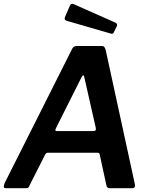

<svg xmlns="http://www.w3.org/2000/svg" viewBox="-21 -982 797 1002"><path d="M8 0Q0 0 -1 -7Q-2 -14 4 -28L356 -728Q361 -737 367.5 -739.5Q374 -742 384 -742H510Q520 -742 524.5 -735Q529 -728 531 -719L683 -20Q685 -13 682 -6.5Q679 0 671 0H550Q537 0 534 -16L499 -177Q498 -185 488 -185H229Q219 -185 214 -174L130 -8Q128 -3 124.5 -1.5Q121 0 113 0H8ZM468 -298Q482 -298 479 -314L419 -579Q418 -589 413.5 -588.5Q409 -588 404 -578L271 -313Q267 -304 268 -301Q269 -298 276 -298ZM345 -955Q348 -960 352.5 -961.5Q357 -963 362 -961L581 -864Q587 -861 589 -857Q591 -853 589 -846L573 -813Q570 -807 566 -806Q562 -805 553 -808L332 -872Q320 -875 317.5 -880Q315 -885 318 -893Z"/></svg>

Font: Libre Franklin SemiBold
Style: Italic
Weight: 600
Italic angle: -8°
Designer: Pablo Impallari, Rodrigo Fuenzalida, Nhung Nguyen
Foundry: Impallari Type
Version: Version 3.000